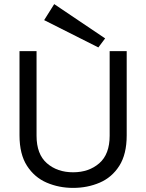

<svg xmlns="http://www.w3.org/2000/svg" viewBox="-20 -909 712 935"><path d="M336 6Q267 6 207.5 -19.5Q148 -45 111.5 -101.5Q75 -158 75 -250V-660H158V-248Q158 -158 208.5 -114Q259 -70 336 -70Q413 -70 463.5 -114Q514 -158 514 -248V-660H597V-250Q597 -158 561 -101.5Q525 -45 465.5 -19.5Q406 6 336 6ZM459 -678 195 -811 244 -889 492 -722Z"/></svg>

Font: Lil Grotesk Medium
Style: Regular
Weight: 500
Designer: Bastien Sozeau
Foundry: NBR — Bastien Sozeau
Version: Version 3.003; ttfautohint (v1.8.4.7-5d5b);gftools[0.9.33]